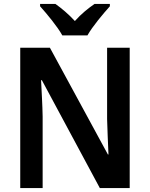

<svg xmlns="http://www.w3.org/2000/svg" viewBox="-20 -957 763 977"><path d="M297 -777H425C450 -822 505 -887 539 -925V-937H461C428 -914 394 -887 361 -850C329 -885 293 -915 262 -937H184V-925C219 -886 273 -821 297 -777ZM640 0V-714H525V-351C526 -295 530 -228 532 -171H529L234 -714H83V0H197V-364C196 -423 192 -487 189 -549H193L488 0Z"/></svg>

Font: Noto Sans Ethiopic SemiCondensed SemiBold
Style: Regular
Weight: 600
Width: 4
Designer: Monotype Design Team
Foundry: Monotype Imaging Inc.
Version: Version 2.102